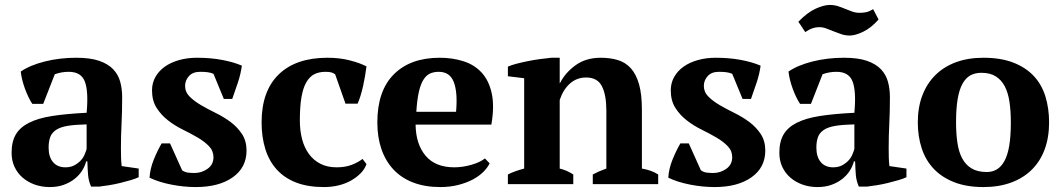

<svg xmlns="http://www.w3.org/2000/svg" viewBox="-20 -746 4302 778"><path d="M470 -145Q470 -123 470.5 -107Q471 -91 473 -73L542 -63V-28Q530 -22 509.5 -16Q489 -10 466.5 -4.5Q444 1 422 4.5Q400 8 383 10H349Q339 -13 337 -36Q335 -59 334 -92H329Q324 -72 312 -53.5Q300 -35 281.5 -20.5Q263 -6 238 3Q213 12 182 12Q149 12 121 2Q93 -8 72 -26Q51 -44 39 -69.5Q27 -95 27 -127Q27 -172 44 -201Q61 -230 97.5 -248.5Q134 -267 191.5 -276Q249 -285 331 -289Q339 -375 324 -415Q309 -455 259 -455Q228 -455 202 -445L155 -325H111Q103 -337 95.5 -352.5Q88 -368 81.5 -385.5Q75 -403 70.5 -421Q66 -439 64 -456Q102 -482 162 -497Q222 -512 289 -512Q346 -512 382 -499.5Q418 -487 438.5 -465.5Q459 -444 467 -415Q475 -386 475 -353Q475 -293 472.5 -244.5Q470 -196 470 -145ZM245 -68Q266 -68 281 -76Q296 -84 306.5 -95Q317 -106 322.5 -119Q328 -132 331 -142V-242Q284 -241 254 -236Q224 -231 207 -219.5Q190 -208 183.5 -190.5Q177 -173 177 -148Q177 -110 195 -89Q213 -68 245 -68Z M845 -109Q845 -135 826.5 -154Q808 -173 780.5 -189Q753 -205 720.5 -221Q688 -237 660.5 -258.5Q633 -280 614.5 -309Q596 -338 596 -380Q596 -410 610 -434.5Q624 -459 648 -476Q672 -493 705.5 -502.5Q739 -512 778 -512Q832 -512 878.5 -503.5Q925 -495 960 -480Q956 -448 944 -411.5Q932 -375 921 -345H887L845 -447Q833 -452 820 -453.5Q807 -455 791 -455Q761 -455 745.5 -437.5Q730 -420 730 -398Q730 -373 748.5 -354.5Q767 -336 794.5 -320Q822 -304 854.5 -288Q887 -272 914.5 -251.5Q942 -231 960.5 -203Q979 -175 979 -136Q979 -67 923 -27.5Q867 12 773 12Q725 12 674 2Q623 -8 586 -26Q588 -62 603 -99Q618 -136 635 -165H669L718 -56Q729 -48 742.5 -46.5Q756 -45 768 -45Q797 -45 821 -62Q845 -79 845 -109Z M1465 -81Q1458 -61 1442 -44.5Q1426 -28 1403.5 -15Q1381 -2 1352.5 5Q1324 12 1293 12Q1227 12 1179.5 -6.5Q1132 -25 1101 -59.5Q1070 -94 1055 -142.5Q1040 -191 1040 -250Q1040 -377 1109.5 -444.5Q1179 -512 1307 -512Q1356 -512 1397 -501.5Q1438 -491 1465 -477Q1463 -460 1459.5 -439.5Q1456 -419 1451.5 -398.5Q1447 -378 1441 -358.5Q1435 -339 1429 -326H1380L1338 -445Q1331 -450 1323 -452.5Q1315 -455 1299 -455Q1273 -455 1254 -445.5Q1235 -436 1221.5 -413Q1208 -390 1201.5 -352Q1195 -314 1195 -258Q1195 -217 1204 -182.5Q1213 -148 1231.5 -122.5Q1250 -97 1278 -82.5Q1306 -68 1344 -68Q1379 -68 1405 -78Q1431 -88 1449 -102Z M1964 -84Q1956 -67 1938.5 -49.5Q1921 -32 1895.5 -18.5Q1870 -5 1836.5 3.5Q1803 12 1764 12Q1702 12 1654 -6.5Q1606 -25 1574 -59.5Q1542 -94 1525.5 -142Q1509 -190 1509 -250Q1509 -378 1576 -445Q1643 -512 1762 -512Q1813 -512 1857.5 -498Q1902 -484 1931.5 -452Q1961 -420 1972.5 -368Q1984 -316 1971 -241H1664Q1665 -162 1704.5 -115Q1744 -68 1821 -68Q1854 -68 1889.5 -78Q1925 -88 1945 -104ZM1758 -455Q1738 -455 1722.5 -448Q1707 -441 1695.5 -422.5Q1684 -404 1677 -372.5Q1670 -341 1667 -293H1828Q1835 -371 1819 -413Q1803 -455 1758 -455Z M2647 0H2382V-39Q2395 -46 2407.5 -51.5Q2420 -57 2437 -63V-298Q2437 -361 2419 -396.5Q2401 -432 2355 -432Q2317 -432 2289.5 -407.5Q2262 -383 2248 -341V-63Q2264 -59 2276.5 -53.5Q2289 -48 2303 -39V0H2038V-39Q2063 -52 2104 -63V-429L2038 -437V-476Q2051 -482 2072 -487.5Q2093 -493 2117.5 -498Q2142 -503 2167.5 -506.5Q2193 -510 2214 -512H2248V-409H2249Q2270 -451 2312 -481.5Q2354 -512 2414 -512Q2453 -512 2484 -502.5Q2515 -493 2536.5 -469Q2558 -445 2569.5 -404.5Q2581 -364 2581 -302V-63Q2621 -56 2647 -39Z M2947 -109Q2947 -135 2928.5 -154Q2910 -173 2882.5 -189Q2855 -205 2822.5 -221Q2790 -237 2762.5 -258.5Q2735 -280 2716.5 -309Q2698 -338 2698 -380Q2698 -410 2712 -434.5Q2726 -459 2750 -476Q2774 -493 2807.5 -502.5Q2841 -512 2880 -512Q2934 -512 2980.5 -503.5Q3027 -495 3062 -480Q3058 -448 3046 -411.5Q3034 -375 3023 -345H2989L2947 -447Q2935 -452 2922 -453.5Q2909 -455 2893 -455Q2863 -455 2847.5 -437.5Q2832 -420 2832 -398Q2832 -373 2850.5 -354.5Q2869 -336 2896.5 -320Q2924 -304 2956.5 -288Q2989 -272 3016.5 -251.5Q3044 -231 3062.5 -203Q3081 -175 3081 -136Q3081 -67 3025 -27.5Q2969 12 2875 12Q2827 12 2776 2Q2725 -8 2688 -26Q2690 -62 2705 -99Q2720 -136 2737 -165H2771L2820 -56Q2831 -48 2844.5 -46.5Q2858 -45 2870 -45Q2899 -45 2923 -62Q2947 -79 2947 -109Z M3138 0ZM3581 -145Q3581 -123 3581.5 -107Q3582 -91 3584 -73L3653 -63V-28Q3641 -22 3620.5 -16Q3600 -10 3577.5 -4.5Q3555 1 3533 4.5Q3511 8 3494 10H3460Q3450 -13 3448 -36Q3446 -59 3445 -92H3440Q3435 -72 3423 -53.5Q3411 -35 3392.5 -20.5Q3374 -6 3349 3Q3324 12 3293 12Q3260 12 3232 2Q3204 -8 3183 -26Q3162 -44 3150 -69.5Q3138 -95 3138 -127Q3138 -172 3155 -201Q3172 -230 3208.5 -248.5Q3245 -267 3302.5 -276Q3360 -285 3442 -289Q3450 -375 3435 -415Q3420 -455 3370 -455Q3339 -455 3313 -445L3266 -325H3222Q3214 -337 3206.5 -352.5Q3199 -368 3192.5 -385.5Q3186 -403 3181.5 -421Q3177 -439 3175 -456Q3213 -482 3273 -497Q3333 -512 3400 -512Q3457 -512 3493 -499.5Q3529 -487 3549.5 -465.5Q3570 -444 3578 -415Q3586 -386 3586 -353Q3586 -293 3583.5 -244.5Q3581 -196 3581 -145ZM3356 -68Q3377 -68 3392 -76Q3407 -84 3417.5 -95Q3428 -106 3433.5 -119Q3439 -132 3442 -142V-242Q3395 -241 3365 -236Q3335 -231 3318 -219.5Q3301 -208 3294.5 -190.5Q3288 -173 3288 -148Q3288 -110 3306 -89Q3324 -68 3356 -68ZM3540 -667Q3510 -633 3478 -617.5Q3446 -602 3423 -602Q3405 -602 3389 -607.5Q3373 -613 3358 -619Q3343 -625 3328.5 -630.5Q3314 -636 3299 -636Q3286 -636 3272.5 -631.5Q3259 -627 3243 -616L3215 -658Q3252 -696 3285.5 -711Q3319 -726 3342 -726Q3360 -726 3375.5 -721Q3391 -716 3405 -710Q3419 -704 3433.5 -699Q3448 -694 3463 -694Q3476 -694 3489 -696.5Q3502 -699 3518 -709Z M3699 -250Q3699 -311 3717.5 -359.5Q3736 -408 3770.5 -442Q3805 -476 3854 -494Q3903 -512 3965 -512Q4035 -512 4085.5 -492.5Q4136 -473 4168.5 -438.5Q4201 -404 4216 -355.5Q4231 -307 4231 -250Q4231 -189 4213 -140.5Q4195 -92 4160.5 -58Q4126 -24 4076.5 -6Q4027 12 3965 12Q3897 12 3847 -7.5Q3797 -27 3764 -61.5Q3731 -96 3715 -144.5Q3699 -193 3699 -250ZM3854 -250Q3854 -205 3859.5 -167.5Q3865 -130 3879 -104Q3893 -78 3917 -63.5Q3941 -49 3979 -49Q4001 -49 4019 -59.5Q4037 -70 4050 -93.5Q4063 -117 4069.5 -155.5Q4076 -194 4076 -250Q4076 -296 4070.5 -333Q4065 -370 4051.5 -396Q4038 -422 4015 -436.5Q3992 -451 3957 -451Q3931 -451 3912 -440.5Q3893 -430 3880 -406.5Q3867 -383 3860.5 -344.5Q3854 -306 3854 -250Z"/></svg>

Font: PT Serif
Style: Bold
Weight: 700
Designer: A.Korolkova, O.Umpeleva, V.Yefimov
Foundry: ParaType Ltd
Version: Version 1.000W OFL; ttfautohint (v1.6)